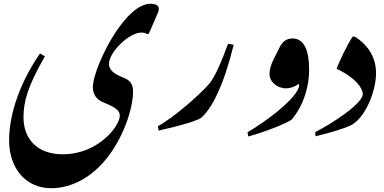

<svg xmlns="http://www.w3.org/2000/svg" viewBox="-20 -652 2028 1013"><path d="M250 341C359 341 467 282 548 177C638 61 682 -88 682 -169C682 -211 665 -230 625 -245C578 -263 555 -286 555 -315C555 -377 661 -480 725 -480C739 -480 750 -478 756 -472L765 -474L813 -584C816 -592 818 -599 818 -604C818 -623 803 -632 773 -632C712 -632 645 -566 586 -476C527 -386 470 -252 470 -193C470 -155 488 -127 525 -112C591 -85 612 -69 612 -42C612 15 496 162 312 162C171 162 104 76 104 -33C104 -109 122 -191 217 -355L191 -370C65 -187 28 -19 28 88C28 237 117 341 250 341Z M817 37C928 12 1002 -9 1038 -28C1097 -74 1162 -206 1213 -416L1183 -421C1152 -335 1115 -246 1083 -209C1040 -158 898 -32 813 14Z M1290 68C1379 44 1488 0 1518 -20C1588 -102 1611 -208 1611 -282C1611 -394 1581 -449 1523 -449C1493 -449 1471 -434 1455 -402L1422 -336C1409 -309 1402 -284 1402 -262C1402 -220 1442 -186 1489 -186C1511 -186 1533 -193 1556 -209C1558 -208 1558 -205 1558 -201C1558 -172 1511 -119 1439 -60C1395 -25 1343 12 1286 46Z M1645 67C1736 45 1799 25 1833 8C1905 -29 1964 -167 1964 -266C1964 -362 1908 -424 1852 -459H1841C1817 -426 1767 -323 1756 -289C1857 -242 1894 -186 1894 -156C1894 -104 1726 3 1643 45Z"/></svg>

Font: Noto Nastaliq Urdu
Style: Regular
Weight: 400
Designer: Monotype Design Team (Patrick Giasson: type design, Kamal Mansour: OpenType code, Glenda Bellarosa). Updated by Simon Co
Foundry: Monotype Imaging Inc., Simon Cozens
Version: Version 3.009